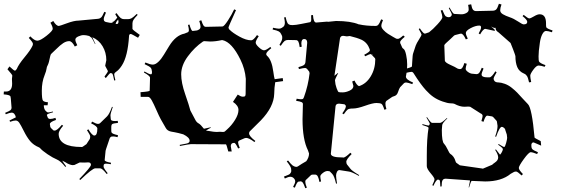

<svg xmlns="http://www.w3.org/2000/svg" viewBox="-46 -874 2992 1023"><path d="M567.9 -229 581.5 -230 582.5 -219.2Q557.6 -216.8 552.2 -212.9Q546.9 -209 546.9 -199.2V-179.2Q546.9 -171.9 548.3 -168.5Q551.8 -160.2 582.5 -153.8L580.6 -143.1Q564.9 -147 558.6 -147Q552.2 -147 550 -146.5Q547.9 -146 546.4 -145.8Q544.9 -145.5 543.5 -143.8Q542 -142.1 541.3 -141.6Q540.5 -141.1 539.3 -138.7Q538.1 -136.2 538.1 -136Q538.1 -135.7 535.4 -127.9Q532.7 -120.1 527.8 -105.5L519.5 -81.1Q516.6 -71.8 516.6 -70.8L511.7 -21Q511.7 -12.7 545.4 -6.8L544.4 1Q526.9 -2 520.3 -2Q513.7 -2 511 -0.5Q508.3 1 507.8 2Q505.9 4.4 505.9 13.4Q505.9 22.5 527.8 48.8L522.5 53.2Q499 22.9 487.8 22.9H461.4Q446.3 22.9 381.8 85L376.5 80.1Q437.5 16.6 438.5 4.9V2Q437 -8.8 423.8 -8.8L402.8 -7.8Q388.7 -7.8 384 -8.3Q379.4 -8.8 377.4 -7.8L350.6 4.9Q348.6 5.9 341.3 5.9Q334 5.9 321.5 0.7Q309.1 -4.4 305.7 -7.8L285.6 -18.1Q288.1 -12.7 306.6 12.2L301.8 15.1Q277.8 -15.6 257.1 -24.2Q236.3 -32.7 207.3 -52.2Q178.2 -71.8 166.5 -85.9L161.6 -88.9Q132.3 -101.1 114.7 -122.1Q97.2 -143.1 81.1 -175.5Q64.9 -208 56.6 -220Q48.3 -231.9 37.6 -231.9Q26.9 -231.9 7.8 -225.1L4.4 -231.9L38.6 -249Q32.7 -273.9 15.6 -273.9Q6.8 -273.9 -15.1 -265.1L-18.6 -272.9Q4.4 -282.2 10 -287.1Q15.6 -292 15.6 -299.8L11.7 -348.1Q11.2 -356.4 9.8 -360.4Q5.4 -369.1 -26.4 -371.1L-25.4 -386.2H-14.2Q18.6 -386.2 18.6 -428.2L17.6 -453.1L19.5 -471.2Q19.5 -476.1 -6.3 -504.9L4.4 -520Q28.8 -497.1 33.4 -497.6Q38.1 -498 43.5 -506.8Q53.2 -530.8 85 -569.1Q116.7 -607.4 126.5 -628.9Q129.4 -633.3 129.4 -640.9Q129.4 -648.4 107.4 -671.9L115.7 -680.2Q137.2 -657.2 152.8 -657.2Q168.5 -657.2 201.7 -683.3Q234.9 -709.5 234.9 -720.7Q234.9 -731.9 222.7 -752.9L237.8 -762.2Q253.4 -735.8 267.6 -735.8Q272 -735.8 310.5 -750Q349.1 -764.2 372.6 -764.2L477.5 -773.9Q486.8 -774.9 493.4 -781.5Q500 -788.1 509.8 -811L518.6 -807.1Q506.8 -780.3 506.8 -773.4Q506.8 -766.6 508.8 -763.2Q511.2 -758.3 518.6 -756.8L537.6 -752.9Q540.5 -752 546.1 -752Q551.8 -752 556.6 -756.8L552.7 -766.1Q553.7 -762.2 558.6 -757.8Q566.4 -764.6 578.6 -779.8L579.6 -778.8L567.9 -798.8L574.7 -804.2Q589.8 -783.2 597.4 -777.6Q605 -772 614.7 -772H636.7Q646.5 -772 655.5 -777.1Q664.6 -782.2 682.6 -799.8L687.5 -794.9Q669.9 -776.4 664.8 -767.6Q659.7 -758.8 659.7 -749V-720.2Q659.7 -715.3 698.7 -688L689.5 -672.9Q654.8 -692.9 651.9 -692.9Q641.6 -692.9 641.6 -682.1Q634.8 -573.7 603.5 -525.4Q588.9 -502.9 575.7 -493.9Q562.5 -484.9 562.5 -478.3Q562.5 -471.7 568.8 -446.8L562.5 -444.8Q556.2 -477.1 553.5 -480.2Q550.8 -483.4 547.9 -483.9H544.4L541.5 -484.9Q539.6 -484.9 517.6 -458L510.7 -465.8Q528.8 -491.2 528.8 -493.2L527.8 -498L517.6 -517.1Q514.6 -522 514.6 -524.9L520.5 -553.2Q520.5 -594.2 500.5 -627.7Q480.5 -661.1 445.8 -675.8Q449.7 -666.5 462.4 -640.1L460.4 -639.2Q444.3 -671.4 440.7 -674.1Q437 -676.8 434.3 -678.2Q431.6 -679.7 429.7 -682.1Q412.6 -687 399.7 -687Q386.7 -687 371.1 -679.9Q355.5 -672.9 355.5 -662.8Q355.5 -652.8 365.7 -632.8L352.5 -626Q337.9 -654.8 322.5 -654.8Q307.1 -654.8 291 -644.3Q274.9 -633.8 254.2 -613Q233.4 -592.3 228.5 -588.6Q223.6 -585 221.7 -575.2Q214.4 -537.6 208.5 -527.3Q202.6 -517.1 201.9 -507.3Q201.2 -497.6 191.4 -472.7Q176.8 -437 176.8 -390.9Q176.8 -344.7 183.1 -337.6Q189.5 -330.6 209.5 -329.1L207.5 -313H187.5Q187.5 -294.9 195.8 -284.9Q204.1 -274.9 210.7 -274.9Q217.3 -274.9 235.8 -279.8L236.8 -275.9Q203.6 -267.1 203.6 -261.2L207.5 -250Q210.4 -240.2 221.7 -240.2Q232.9 -240.2 249.5 -246.1L252.4 -234.9Q219.7 -224.1 219.7 -212.9Q219.7 -209 220.7 -207L221.7 -199.2L224.6 -192.9L235.8 -182.1Q236.8 -181.2 238 -180.2Q239.3 -179.2 239.7 -178.7Q240.2 -178.2 245.1 -178.2Q257.8 -178.2 283.7 -209L290.5 -204.1Q266.6 -176.8 266.6 -161.1Q266.6 -90.8 388.7 -90.8Q393.6 -90.8 395.5 -92.8L414.6 -106L432.6 -133.8Q434.6 -140.6 434.6 -147.5Q434.6 -154.3 417.5 -180.2L424.8 -185.1Q444.8 -151.9 456.5 -151.9Q472.7 -151.9 472.7 -189Q472.7 -201.2 439.5 -216.8L444.8 -226.1Q466.8 -213.9 475.6 -213.9Q484.4 -213.9 489.7 -220.2L524.4 -253.9Q537.1 -266.6 550.8 -305.2L554.7 -303.2Q542.5 -268.6 542.5 -259.3Q542.5 -250 543.5 -247.1V-245.1Q543.9 -238.8 544.9 -236.3Q547.4 -229 567.9 -229ZM569.8 -748Q573.7 -746.1 576.7 -746.1Q585.4 -746.1 585.4 -759.8Q585.4 -762.2 583.5 -770Q573.2 -758.8 569.8 -748ZM552.7 -766.1Q550.8 -770 550.8 -771ZM511.7 -759.8 510.7 -761.2V-762.2Z M1417.5 -452.1 1460.4 -458 1462.4 -441.9 1420.4 -436Q1415.5 -407.2 1415 -374Q1413.1 -304.7 1344.2 -232.9L1284.7 -173.8Q1281.2 -170.4 1281.2 -163.1Q1281.2 -148.4 1314.5 -123L1309.6 -117.2Q1280.8 -139.2 1265.6 -139.2L1259.3 -138.2Q1257.3 -138.2 1256.3 -137.2L1230.5 -126Q1222.7 -123 1222.7 -114.7Q1222.7 -106.4 1231.4 -85.9L1222.7 -83Q1209 -112.8 1201.7 -112.8Q1183.6 -112.8 1183.6 -95.2Q1183.6 -93.8 1188.5 -66.9H1170.4Q1160.6 -105 1157.7 -105L970.7 -106Q961.9 -106 912.6 -96.2L911.6 -102.1Q955.6 -109.9 955.6 -111.8Q964.4 -115.2 964.4 -124Q964.4 -141.6 930.7 -158.2L905.3 -165Q898.4 -167 885.5 -169.2Q872.6 -171.4 865.2 -172.9Q845.7 -176.8 837.4 -191.9L810.5 -238.8Q801.8 -254.4 787.4 -287.6Q772.9 -320.8 762.5 -339.4Q752 -357.9 742.7 -357.9H703.6L702.6 -382.8Q751.5 -386.2 751.5 -391.1L753.4 -460Q753.4 -469.7 720.7 -487.8L723.6 -493.2Q749.5 -478 758.3 -478Q764.6 -478 763.7 -492.4Q762.7 -506.8 756.8 -513.4Q751 -520 724.6 -532.2L728.5 -541Q754.4 -529.8 768.3 -529.8Q782.2 -529.8 798.1 -544.9Q814 -560.1 827.4 -582.8Q840.8 -605.5 855.5 -628.9Q890.6 -686 936.5 -694.8L954.6 -702.1Q960.4 -705.1 960.4 -713.6Q960.4 -722.2 955.6 -741.2L963.4 -743.2Q973.1 -709 980.5 -709L1004.4 -711.9Q1004.9 -711.9 1014.6 -716.8Q1022.5 -722.2 1022.5 -731.7Q1022.5 -741.2 1015.6 -762.2L1026.4 -766.1Q1033.7 -744.1 1038.6 -737.5Q1043.5 -731 1051.3 -731L1139.6 -732.9Q1147.9 -733.4 1168.5 -764.9Q1189 -796.4 1201.7 -824.2L1211.4 -819.8Q1171.4 -731.9 1171.4 -727.5Q1171.4 -723.1 1176.3 -715.8H1177.2Q1193.8 -698.7 1229.7 -679Q1265.6 -659.2 1292.5 -659.2Q1304.2 -659.2 1323.2 -687L1332.5 -681.2Q1316.4 -657.2 1316.4 -647.2Q1316.4 -637.2 1333.5 -621.6Q1350.6 -606 1360.8 -606Q1371.1 -606 1394.5 -624L1399.4 -617.2Q1372.6 -596.2 1372.6 -586.9V-584Q1374 -579.6 1376.5 -577.1Q1401.9 -555.2 1410.2 -492.2Q1414.1 -463.4 1417.5 -452.1ZM1073.2 -652.8 1041.5 -654.8Q1039.6 -654.8 1035.6 -652.8Q990.7 -622.1 955.1 -574Q919.4 -525.9 919.4 -478Q919.4 -433.1 940.7 -372.1Q961.9 -311 968.3 -285.2Q985.8 -253.9 993.2 -238.3Q1000.5 -222.7 1011.7 -216.8Q1022.9 -210.9 1040.5 -188L1076.7 -195.8L1077.6 -193.8Q1064.5 -187 1051.3 -178.2Q1055.7 -177.7 1068.4 -175.8Q1094.2 -170.9 1108.4 -170.9L1125.5 -171.9L1141.6 -170.9Q1149.4 -170.9 1152.3 -173.8L1163.6 -184.1Q1188.5 -206.1 1206.5 -235.4Q1224.6 -264.6 1224.6 -288.1Q1224.6 -311.5 1195.3 -331.1L1220.7 -370.1Q1237.3 -358.9 1246.8 -358.9Q1256.3 -358.9 1259.3 -361.3Q1262.7 -364.7 1262.7 -374L1263.7 -454.1Q1259.3 -507.3 1234.9 -556.6Q1189.5 -649.4 1139.6 -660.2H1135.3Q1102.5 -652.8 1073.2 -652.8ZM1373.5 -581.1Q1373.5 -581.1 1372.6 -584Q1372.6 -582 1373.5 -581.1Z M1630.4 56.2H1621.6Q1613.8 56.2 1610.8 59.1L1586.9 82Q1580.6 85.4 1580.6 95.2Q1580.6 105 1588.9 126L1580.6 128.9Q1572.3 105.5 1567.4 99.1Q1562.5 92.8 1555.7 91.8L1552.7 92.8Q1546.4 92.8 1543.5 93.8Q1536.1 96.7 1524.9 126L1515.6 122.1Q1526.9 101.6 1526.9 92.5Q1526.9 83.5 1519.3 75.7Q1511.7 67.9 1500.7 67.9Q1489.7 67.9 1471.7 77.1L1466.8 66.9Q1485.8 60.1 1490.5 57.4Q1495.1 54.7 1497.3 53.5Q1499.5 52.2 1501.2 49.1Q1502.9 45.9 1503.4 45.4Q1505.9 43 1505.9 35.4Q1505.9 27.8 1504.9 23.4Q1502.4 11.7 1481.9 -14.2L1488.8 -19Q1504.4 1 1512.7 7.3Q1521 13.7 1530.8 15.1H1532.7Q1537.6 15.1 1542.5 11.7Q1560.1 -0.5 1585.9 -15.1Q1600.6 -35.2 1600.6 -56.2L1594.7 -73.2Q1565.9 -130.9 1565.9 -238.8L1567.9 -319.8Q1567.9 -326.2 1560.8 -329.8Q1553.7 -333.5 1531.7 -336.9L1534.7 -348.1Q1550.3 -345.2 1557.1 -345.2Q1564 -345.2 1567.4 -346.7Q1570.8 -348.6 1573.7 -356.9Q1596.2 -418.9 1603.5 -483.9Q1603.5 -485.4 1601.6 -492.2L1593.8 -502Q1587.4 -511.2 1579.8 -511.7Q1572.3 -512.2 1546.9 -505.9L1543.9 -516.1Q1567.9 -522.9 1574.2 -528.3Q1580.6 -533.7 1581.5 -543.9L1590.8 -646Q1590.8 -666 1575.2 -666Q1559.6 -666 1559.6 -642.1Q1559.6 -638.7 1561.5 -625L1550.8 -623Q1547.9 -644.5 1543.9 -651.9Q1540 -659.2 1532.7 -660.2L1488.8 -661.1Q1478 -661.1 1470.9 -656Q1463.9 -650.9 1449.7 -629.9L1442.9 -634.8Q1456.5 -656.7 1457.5 -668Q1458.5 -679.2 1456.5 -683.1L1451.7 -692.9Q1448.2 -701.2 1439.9 -706.3Q1431.6 -711.4 1406.7 -716.8L1408.7 -726.1Q1432.1 -721.2 1440.2 -721.2Q1448.2 -721.2 1454.8 -725.3Q1461.4 -729.5 1463.4 -731.2Q1465.3 -732.9 1465.8 -733.6Q1466.3 -734.4 1467.5 -736.1Q1468.8 -737.8 1469.2 -739Q1469.7 -740.2 1470.2 -742.2Q1471.7 -745.6 1471.7 -754.2Q1471.7 -762.7 1467.8 -780.8L1475.6 -783.2Q1481.4 -758.3 1486.1 -751Q1490.7 -743.7 1499.5 -741.2H1501L1511.7 -740.2Q1528.8 -740.2 1560.5 -746.8Q1592.3 -753.4 1601.6 -754.9Q1611.8 -754.9 1612.3 -767.8Q1612.8 -780.8 1611.8 -793L1621.6 -793.9Q1624 -753.9 1638.7 -753.9L1696.8 -758.8L1701.7 -757.8L1744.6 -762.2Q1822.3 -762.2 1865.7 -744.1H1867.7Q1904.3 -735.8 1955.6 -735.8Q1963.9 -735.8 1969.7 -742.2Q1975.6 -748.5 1984.9 -771L1994.6 -767.1Q1985.8 -746.6 1985.8 -736.3Q1985.8 -726.1 1997.1 -714.1Q2008.3 -702.1 2020.8 -694.1Q2033.2 -686 2047.1 -678.2Q2061 -670.4 2064 -668.7Q2066.9 -667 2074.7 -667Q2082.5 -667 2102.5 -685.1L2110.8 -678.2Q2085.9 -657.7 2085.9 -649.9Q2085.9 -642.1 2088.9 -639.2L2096.7 -621.1Q2098.1 -617.7 2105.2 -612.5Q2112.3 -607.4 2117.9 -581.8Q2123.5 -556.2 2123.5 -530.3Q2123.5 -504.4 2120.1 -485.8Q2116.7 -467.3 2116.7 -465.8Q2116.7 -450.2 2154.8 -434.1L2150.9 -425.8Q2128.4 -433.6 2119.6 -434.3Q2110.8 -435.1 2105 -429.2L2085.9 -409.2Q2080.1 -400.4 2076.2 -387.5Q2072.3 -374.5 2066.4 -368.7Q2060.5 -362.8 2043.9 -357.9L2017.6 -339.8Q2008.3 -335 2007.6 -323.7Q2006.8 -312.5 2012.7 -293L2002 -289.1Q1993.7 -316.4 1986.3 -320.8Q1978.5 -325.2 1959.5 -325.2Q1940.4 -325.2 1899.2 -310.5Q1857.9 -295.9 1835.9 -295.9Q1814 -295.9 1806.6 -290.5Q1799.3 -285.2 1785.6 -265.1L1777.8 -270Q1800.8 -301.3 1795.9 -311V-312Q1791.5 -318.8 1785.6 -318.8L1760.7 -321.8Q1743.2 -321.8 1741.7 -307.1L1716.8 -55.2Q1716.8 -35.2 1775.9 -35.2H1778.8L1782.7 -34.2Q1793.5 -34.2 1820.8 -60.1L1827.6 -53.2Q1798.8 -24.4 1798.8 -11.2L1799.8 -8.8V-4.9Q1801.8 1 1802.7 2L1820.8 24.9Q1827.6 35.2 1867.7 59.1L1865.7 63Q1826.7 41 1812.5 40L1762.7 32.2Q1753.9 32.2 1749.3 42Q1744.6 51.8 1744.6 61.5Q1744.6 71.3 1749.5 103L1744.6 105Q1735.4 63.5 1723.6 51.8L1713.9 42Q1710.9 37.1 1699.2 37.1Q1687.5 37.1 1674.1 47.6Q1660.6 58.1 1660.6 65.7Q1660.6 73.2 1664.6 92.8L1655.8 95.2Q1652.3 77.1 1650.1 73Q1647.9 68.8 1647 65.9Q1646 63 1643.6 61Q1641.1 59.1 1640.1 58.1Q1639.2 56.2 1630.4 56.2ZM1924.8 -605 1923.8 -611.8Q1911.1 -647.5 1880.4 -662.1Q1856.4 -672.9 1817.9 -682.1Q1805.2 -680.2 1801.8 -680.2L1782.7 -683.1Q1768.6 -683.1 1765.6 -669.9L1735.8 -470.2L1753.9 -484.9H1755.9Q1738.8 -452.1 1738.8 -445.8Q1740.2 -423.8 1747.3 -404.5Q1754.4 -385.3 1758.3 -383.5Q1762.2 -381.8 1779.5 -381.8Q1796.9 -381.8 1816.9 -391.1Q1836.9 -400.4 1836.9 -416Q1836.9 -416.5 1830.6 -439.9L1842.8 -444.8Q1854.5 -419.9 1866.7 -415Q1905.3 -427.2 1929.4 -467.3Q1953.6 -507.3 1953.6 -559.1Q1953.6 -560.1 1951.7 -564L1930.7 -585.9Q1921.9 -585.9 1899.9 -574.2L1894.5 -582Q1923.3 -597.2 1924.8 -605ZM1934.6 -585.9 1939.9 -580.1 1940.9 -581.1Q1937.5 -584.5 1934.6 -585.9Z M2237.3 -205.1Q2241.2 -205.1 2244.1 -213.9Q2244.1 -218.8 2226.1 -248L2229 -250Q2249.5 -219.2 2256.3 -219.2H2298.3Q2308.1 -219.2 2335 -245.1L2337.4 -243.2Q2310.1 -217.3 2310.1 -207L2308.1 -181.2Q2308.1 -118.2 2320.3 -107.9Q2328.6 -99.1 2338.9 -77.9Q2349.1 -56.6 2352.1 -55.2Q2374 -41.5 2381.3 -14.2Q2382.8 -9.3 2385.3 -6.8L2404.3 6.8L2523.9 23.9L2526.4 24.9L2576.2 3.9Q2581.5 -1.5 2590.8 -7.8Q2608.4 -19.5 2608.4 -35.2Q2608.4 -50.8 2592.3 -75.2L2596.2 -78.1L2618.2 -49.8Q2623 -53.7 2628.2 -64Q2633.3 -74.2 2633.3 -78.1Q2633.3 -82 2629.9 -85.9Q2626.5 -89.8 2608.4 -103L2610.4 -106.9Q2635.7 -90.8 2640.4 -90.8Q2645 -90.8 2650.6 -111.8Q2656.2 -132.8 2656.2 -139.6Q2656.2 -146.5 2654.3 -157.2L2646 -182.1Q2646 -187.5 2639.2 -192.9Q2632.3 -198.2 2627.9 -198.2Q2615.7 -198.2 2597.2 -145L2592.3 -147Q2605 -181.2 2605 -203.1L2602.1 -223.1Q2602.1 -226.1 2600.1 -230L2582 -250Q2579.6 -252.4 2575.2 -253.9L2557.1 -256.8L2550.3 -257.8Q2540 -257.8 2530.3 -225.1L2519 -229Q2525.4 -250.5 2525.4 -256.3Q2525.4 -265.6 2514.2 -270L2459 -305.2Q2456.1 -306.2 2449.2 -306.2L2428.2 -305.2Q2403.8 -305.2 2375 -320.8Q2370.1 -323.2 2354.5 -323.5Q2338.9 -323.7 2311.8 -333.3Q2284.7 -342.8 2264.4 -356.7Q2244.1 -370.6 2223.6 -393.1Q2195.3 -423.8 2158.2 -482.9Q2153.3 -491.2 2146.2 -491.2Q2139.2 -491.2 2109.4 -483.9L2102.1 -502.9Q2148.9 -516.1 2148.9 -520Q2149.9 -528.3 2150.4 -544.9Q2152.3 -583 2155.3 -589.8L2168.9 -630.9Q2173.3 -643.1 2186.8 -664.3Q2200.2 -685.5 2200.2 -689.5Q2200.2 -693.4 2185.1 -719.2L2190.9 -723.1Q2209.5 -694.8 2217.3 -694.8Q2220.2 -694.8 2222.2 -695.8L2240.2 -702.1Q2260.3 -717.3 2285.6 -745.1Q2311 -772.9 2311 -782.7Q2311 -792.5 2302.2 -817.9L2311 -820.8Q2322.8 -791 2329.6 -786.6Q2337.4 -782.2 2344.7 -782.2Q2352.1 -782.2 2356.7 -786.9Q2361.3 -791.5 2361.3 -796.9Q2361.3 -802.2 2345.2 -831.1L2349.1 -834Q2364.3 -807.1 2368.2 -803.7Q2372.1 -800.3 2375 -799.8L2409.2 -797.9Q2423.8 -796.9 2437.5 -804Q2451.2 -811 2451.2 -822.5Q2451.2 -834 2448.2 -848.1L2464.4 -851.1Q2468.3 -829.1 2474.4 -822Q2480.5 -814.9 2491.2 -814.9L2578.1 -816.9Q2590.8 -816.9 2597.7 -823.5Q2604.5 -830.1 2612.3 -854L2626 -850.1Q2619.1 -831.5 2619.1 -819.1Q2619.1 -806.6 2633.5 -798.1Q2647.9 -789.6 2669.7 -782.2Q2691.4 -774.9 2714.4 -759.5Q2737.3 -744.1 2744.1 -744.1Q2763.7 -744.1 2763.2 -757.8Q2763.2 -768.1 2738.3 -788.1L2744.1 -794.9Q2767.1 -775.9 2773.9 -775.9Q2780.8 -775.9 2799.1 -786.9Q2817.4 -797.9 2829.1 -797.9Q2863.3 -797.9 2863.3 -750V-740.2Q2863.3 -732.9 2864.3 -729.5Q2867.7 -721.2 2897.9 -711.9L2895 -702.1Q2874.5 -709 2863.5 -709Q2852.5 -709 2843.5 -691.7Q2834.5 -674.3 2830.6 -647.5Q2823.2 -597.2 2823.5 -573.7Q2823.7 -550.3 2825.7 -546.9Q2830.6 -537.1 2860.4 -526.9L2856 -518.1Q2835.4 -524.9 2823.7 -524.9Q2812 -524.9 2795.7 -502.7Q2779.3 -480.5 2779.3 -470.5Q2779.3 -460.4 2784.2 -437L2772.9 -435.1Q2767.6 -460 2761.7 -469Q2755.9 -478 2746.1 -481.9Q2719.7 -493.2 2710 -516.6Q2700.2 -540 2700.2 -575.2Q2700.2 -578.1 2688 -610.4Q2675.8 -642.6 2674.3 -645L2609.4 -702.1Q2594.2 -710.9 2594.2 -726.1L2589.4 -725.1Q2583.5 -725.1 2570.3 -732.9Q2591.3 -716.3 2591.3 -711.9Q2591.3 -710 2587.4 -710L2540 -720.2Q2528.3 -720.2 2512.2 -690.9L2504.4 -695.8Q2517.1 -717.8 2517.1 -727.8Q2517.1 -737.8 2508.3 -737.8Q2487.8 -737.8 2461.9 -724.1Q2436 -710.4 2436 -698.2Q2436 -689 2446.3 -668L2436 -664.1Q2422.4 -694.8 2410.2 -694.8L2404.3 -693.8L2377.9 -687L2373 -684.1Q2366.7 -677.2 2353 -665Q2321.3 -637.7 2321.3 -632.8L2324.2 -551.8Q2324.2 -541.5 2353 -528.6Q2381.8 -515.6 2386.7 -511.7Q2394.5 -505.9 2406.5 -505.9Q2418.5 -505.9 2428.2 -538.1L2440.9 -534.2Q2435.1 -515.6 2435.1 -507.3Q2435.1 -499 2448.2 -490Q2461.4 -481 2472.2 -481L2492.2 -479Q2502.9 -479 2509 -488.3Q2515.1 -497.6 2521 -513.2L2530.3 -508.8Q2520 -485.4 2520 -477.1Q2520 -461.9 2550.8 -461.9Q2556.6 -461.9 2562 -461.9Q2573.7 -461.9 2593.3 -494.1L2600.1 -488.8Q2584 -461.9 2584 -454.6Q2584 -447.3 2589.8 -441.2Q2595.7 -435.1 2609.6 -434.8Q2623.5 -434.6 2643.3 -427.5Q2663.1 -420.4 2680.4 -406.5Q2697.8 -392.6 2710 -380.1Q2722.2 -367.7 2739.5 -348.1Q2756.8 -328.6 2767.1 -318.8Q2788.1 -297.9 2802.2 -141.1Q2802.2 -138.7 2835 -122.1L2837.4 -98.1L2797.4 -115.2Q2793 -115.2 2789.1 -112.8H2790Q2786.6 -110.8 2785.2 -104V-95.2Q2785.2 -85 2790.8 -78.9Q2796.4 -72.8 2820.3 -63L2815.9 -53.2Q2792 -63 2781.7 -63Q2771.5 -63 2744.9 -26.4Q2718.3 10.3 2718.3 20.8Q2718.3 31.2 2740.2 53.2L2733.4 61Q2710.9 40 2704.1 40Q2697.3 40 2692.6 42.2Q2688 44.4 2682.9 47.6Q2677.7 50.8 2675.3 51.8Q2626 92.8 2539.1 92.8L2467.3 89.8Q2463.4 89.8 2453.1 125L2451.2 124Q2458 93.3 2458 90.6Q2458 87.9 2457 86.9H2453.1L2329.1 78.1Q2316.9 78.1 2312 86.4Q2307.1 94.7 2307.1 119.1L2300.3 120.1Q2299.3 87.9 2295.7 85.4Q2292 83 2287.1 83Q2278.3 83 2263.2 116.2L2257.3 112.8Q2269 89.4 2269 81.3Q2269 73.2 2248.5 49.1Q2228 24.9 2228 11.2V-42Q2228 -137.2 2237.3 -191.9Q2237.3 -194.3 2236.3 -195.3Q2233.9 -198.7 2204.1 -208L2205.1 -212.9Q2230.5 -205.1 2237.3 -205.1Z"/></svg>

Font: Eater Caps
Style: Regular
Weight: 400
Version: Version 001.002